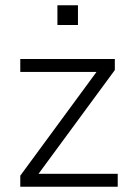

<svg xmlns="http://www.w3.org/2000/svg" viewBox="-20 -709 499 729"><path d="M57 0V-42L359 -453V-436H57V-485H416V-443L113 -31V-49H427V0ZM198 -614V-689H276V-614Z"/></svg>

Font: Nunito Sans 12pt ExtraLight Light
Style: Regular
Weight: 300
Version: Version 3.101;gftools[0.9.27]